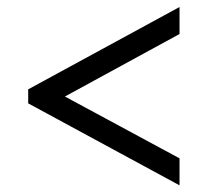

<svg xmlns="http://www.w3.org/2000/svg" viewBox="-20 -638 605 559"><path d="M502.7 -98.4 62.1 -337.1V-377.9L502.7 -617.6V-539L169 -357L502.7 -177Z"/></svg>

Font: Noto Serif Hebrew
Style: Regular
Weight: 400
Designer: Monotype Design Team
Foundry: Monotype Imaging Inc.
Version: Version 2.003